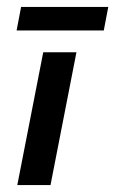

<svg xmlns="http://www.w3.org/2000/svg" viewBox="-20 -535 333 555"><path d="M28 0ZM30 0H126L201 -384H105ZM28 -447H280L293 -515H41Z"/></svg>

Font: Cambay Devanagari
Style: Bold Italic
Weight: 700
Designer: Pooja Saxena
Foundry: Pooja Saxena
Version: Version 1.005;PS 001.005;hotconv 1.0.70;makeotf.lib2.5.58329